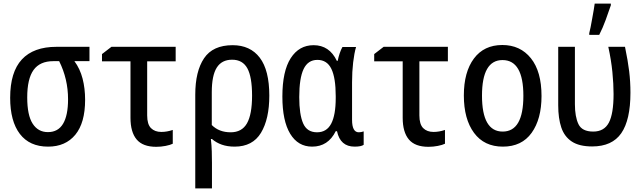

<svg xmlns="http://www.w3.org/2000/svg" viewBox="-20 -798 3540 1058"><path d="M245 10Q143 10 89.5 -60Q36 -130 36 -259Q36 -401 100.5 -470.5Q165 -540 291 -540H473V-461H390Q421 -419 435 -365Q449 -311 449 -248Q449 -121 395 -55.5Q341 10 245 10ZM244 -70Q300 -70 327.5 -116Q355 -162 355 -251Q355 -363 306 -461H274Q200 -461 165 -412.5Q130 -364 130 -261Q130 -163 160 -116.5Q190 -70 244 -70Z M841 11Q767 11 733 -29.5Q699 -70 699 -149V-460H542V-500L594 -540H948V-460H791V-162Q791 -113 812 -92Q833 -71 869 -71Q900 -71 932 -82V-6Q918 1 892.5 6Q867 11 841 11Z M1056 -276Q1056 -405 1104.5 -477Q1153 -549 1262 -549Q1359 -549 1411.5 -480Q1464 -411 1464 -271Q1464 -142 1418 -66Q1372 10 1273 10Q1233 10 1202 -1Q1171 -12 1148 -32H1142Q1146 3 1147 36.5Q1148 70 1148 99V240H1056ZM1251 -69Q1313 -69 1341 -118.5Q1369 -168 1369 -271Q1369 -374 1343 -421.5Q1317 -469 1259 -469Q1202 -469 1174.5 -425.5Q1147 -382 1147 -290V-109Q1187 -69 1251 -69Z M1700 10Q1622 10 1579 -61Q1536 -132 1536 -266Q1536 -406 1582 -477.5Q1628 -549 1708 -549Q1795 -549 1836 -463H1841Q1845 -484 1852 -504.5Q1859 -525 1867 -539H1942Q1932 -505 1926 -454Q1920 -403 1920 -345V-138Q1920 -69 1957 -69Q1970 -69 1984 -74V0Q1970 10 1934 10Q1855 10 1837 -75H1830Q1788 10 1700 10ZM1727 -69Q1780 -69 1805 -116.5Q1830 -164 1830 -258V-268Q1830 -369 1806 -418.5Q1782 -468 1729 -468Q1677 -468 1653 -417.5Q1629 -367 1629 -263Q1629 -167 1650.5 -118Q1672 -69 1727 -69Z M2341 11Q2267 11 2233 -29.5Q2199 -70 2199 -149V-460H2042V-500L2094 -540H2448V-460H2291V-162Q2291 -113 2312 -92Q2333 -71 2369 -71Q2400 -71 2432 -82V-6Q2418 1 2392.5 6Q2367 11 2341 11Z M2751 10Q2648 10 2592 -66Q2536 -142 2536 -272Q2536 -401 2591.5 -475.5Q2647 -550 2748 -550Q2847 -550 2905.5 -477Q2964 -404 2964 -269Q2964 -142 2909.5 -66Q2855 10 2751 10ZM2750 -73Q2864 -73 2864 -270Q2864 -467 2749 -467Q2636 -467 2636 -271Q2636 -73 2750 -73Z M3243 9Q3172 9 3131 -18Q3090 -45 3073 -95.5Q3056 -146 3056 -218V-540H3148V-224Q3148 -155 3167.5 -114Q3187 -73 3249 -73Q3309 -73 3335 -122Q3361 -171 3361 -280Q3361 -335 3354.5 -401Q3348 -467 3332 -540H3424Q3440 -463 3447 -405.5Q3454 -348 3454 -287Q3454 -137 3403.5 -64Q3353 9 3243 9ZM3227 -615Q3230 -626 3234.5 -648.5Q3239 -671 3243.5 -697Q3248 -723 3252 -745Q3256 -767 3257 -778H3346V-769Q3334 -733 3317.5 -688Q3301 -643 3282 -606H3227Z"/></svg>

Font: Noto Sans Mono ExtraCondensed Medium
Style: Regular
Weight: 500
Width: 2
Designer: Monotype Design Team
Foundry: Monotype Imaging Inc.
Version: Version 2.014